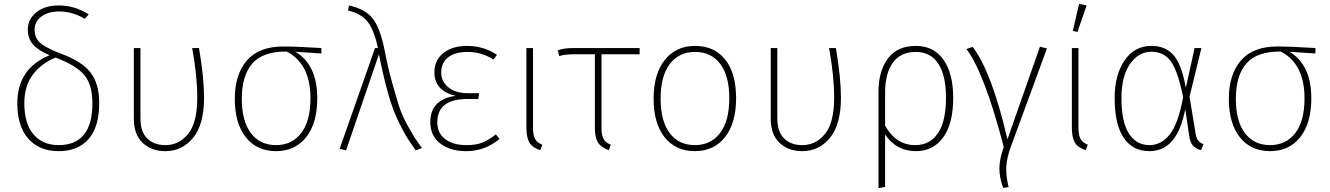

<svg xmlns="http://www.w3.org/2000/svg" viewBox="-20 -767 6837 987"><path d="M299 -489Q401 -451 445.5 -394Q490 -337 490 -236Q490 -116 436 -53Q382 10 281 10Q182 10 125.5 -54Q69 -118 69 -236Q69 -415 235 -483Q176 -508 149.5 -538.5Q123 -569 123 -615Q123 -668 166.5 -703.5Q210 -739 281 -739Q365 -739 436 -693L416 -670Q353 -708 285 -708Q227 -708 192.5 -682Q158 -656 158 -615Q158 -572 186.5 -546.5Q215 -521 299 -489ZM281 -21Q455 -21 455 -236Q455 -330 414.5 -380Q374 -430 266 -471Q193 -442 149 -383.5Q105 -325 105 -236Q105 -132 152 -76.5Q199 -21 281 -21Z M1003 -520Q1029 -368 1029 -264Q1029 -128 973 -59Q917 10 830 10Q758 10 713 -33Q668 -76 668 -156V-520H702V-158Q702 -89 737 -55Q772 -21 830 -21Q900 -21 947 -78.5Q994 -136 994 -265Q994 -377 968 -520Z M1632 -520V-492L1499 -501Q1611 -433 1611 -262Q1611 -134 1554 -62Q1497 10 1399 10Q1300 10 1243.5 -61.5Q1187 -133 1187 -259Q1187 -384 1249 -456Q1311 -528 1436 -528Q1508 -528 1632 -520ZM1576 -262Q1576 -439 1454 -502H1453Q1332 -503 1277.5 -441Q1223 -379 1223 -259Q1223 -145 1269.5 -83Q1316 -21 1399 -21Q1481 -21 1528.5 -83Q1576 -145 1576 -262Z M1774 -739Q1860 -720 1897.5 -670Q1935 -620 1957 -509Q1976 -412 1998 -334Q2020 -256 2034 -213.5Q2048 -171 2075 -122.5Q2102 -74 2110 -61.5Q2118 -49 2149 -6L2117 6Q2084 -41 2068.5 -66Q2053 -91 2025 -149.5Q1997 -208 1974 -290.5Q1951 -373 1928 -488L1759 6L1726 -2L1908 -520H1923Q1904 -609 1872 -652.5Q1840 -696 1769 -713Z M2380 -531Q2467 -531 2535 -485L2516 -461Q2457 -500 2383 -500Q2319 -500 2283.5 -472Q2248 -444 2248 -395Q2248 -348 2285 -318Q2322 -288 2385 -288H2443L2439 -258H2382Q2228 -258 2228 -138Q2228 -83 2268.5 -52Q2309 -21 2377 -21Q2427 -21 2459.5 -34Q2492 -47 2529 -76L2548 -53Q2473 10 2376 10Q2295 10 2243.5 -29.5Q2192 -69 2192 -139Q2192 -201 2228 -234.5Q2264 -268 2323 -274Q2213 -300 2213 -395Q2213 -458 2259.5 -494.5Q2306 -531 2380 -531Z M2720 -520V-112Q2720 -71 2731 -52Q2742 -33 2768 -23L2757 5Q2717 -8 2701.5 -34Q2686 -60 2686 -111V-520Z M3268 -488H3072V-112Q3072 -71 3083 -52Q3094 -33 3120 -23L3110 5Q3070 -9 3054 -34.5Q3038 -60 3038 -111V-488H2930Q2884 -488 2855 -479L2847 -508Q2876 -520 2926 -520H3268Z M3553 -531Q3652 -531 3708 -461Q3764 -391 3764 -262Q3764 -134 3707 -62Q3650 10 3552 10Q3453 10 3396.5 -61.5Q3340 -133 3340 -259Q3340 -387 3397.5 -459Q3455 -531 3553 -531ZM3376 -259Q3376 -145 3422.5 -83Q3469 -21 3552 -21Q3634 -21 3681.5 -83Q3729 -145 3729 -262Q3729 -377 3682.5 -438.5Q3636 -500 3553 -500Q3470 -500 3423 -438Q3376 -376 3376 -259Z M4277 -520Q4303 -368 4303 -264Q4303 -128 4247 -59Q4191 10 4104 10Q4032 10 3987 -33Q3942 -76 3942 -156V-520H3976V-158Q3976 -89 4011 -55Q4046 -21 4104 -21Q4174 -21 4221 -78.5Q4268 -136 4268 -265Q4268 -377 4242 -520Z M4688 -531Q4780 -531 4830 -460Q4880 -389 4880 -264Q4880 -131 4828.5 -60.5Q4777 10 4688 10Q4587 10 4530 -76V194L4496 200V-295Q4496 -402 4544.5 -466.5Q4593 -531 4688 -531ZM4685 -21Q4760 -21 4801.5 -82Q4843 -143 4843 -264Q4843 -379 4803.5 -439.5Q4764 -500 4687 -500Q4610 -500 4570 -445Q4530 -390 4530 -291V-121Q4586 -21 4685 -21Z M4980 -526Q5078 -398 5159 -51L5326 -527L5362 -518L5178 -17Q5156 41 5153 88Q5150 135 5165 195L5137 199Q5117 145 5117.5 97.5Q5118 50 5140 -11Q5041 -392 4948 -515Z M5527 -747 5566 -739 5519 -603 5495 -608ZM5524 -520V-112Q5524 -71 5535 -52Q5546 -33 5572 -23L5561 5Q5521 -8 5505.5 -34Q5490 -60 5490 -111V-520Z M5899 -531Q5971 -531 6012.5 -484Q6054 -437 6076 -316L6121 -520H6156L6095 -270L6127 -75Q6134 -36 6167 -26L6154 5Q6102 -8 6094 -63L6073 -206Q6051 -94 6005 -42Q5959 10 5888 10Q5803 10 5756.5 -58.5Q5710 -127 5710 -263Q5710 -382 5761 -456.5Q5812 -531 5899 -531ZM5900 -501Q5832 -501 5788.5 -437.5Q5745 -374 5745 -263Q5745 -141 5783 -81Q5821 -21 5889 -21Q5950 -21 5993.5 -76Q6037 -131 6062 -268Q6035 -402 5999 -451.5Q5963 -501 5900 -501Z M6742 -520V-492L6609 -501Q6721 -433 6721 -262Q6721 -134 6664 -62Q6607 10 6509 10Q6410 10 6353.5 -61.5Q6297 -133 6297 -259Q6297 -384 6359 -456Q6421 -528 6546 -528Q6618 -528 6742 -520ZM6686 -262Q6686 -439 6564 -502H6563Q6442 -503 6387.5 -441Q6333 -379 6333 -259Q6333 -145 6379.5 -83Q6426 -21 6509 -21Q6591 -21 6638.5 -83Q6686 -145 6686 -262Z"/></svg>

Font: Fira Sans UltraLight
Style: Regular
Weight: 200
Designer: Carrois Corporate & Edenspiekermann AG
Foundry: Carrois Corporate GbR & Edenspiekermann AG
Version: Version 4.106;PS 004.106;hotconv 1.0.70;makeotf.lib2.5.58329